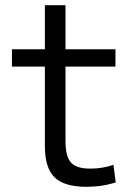

<svg xmlns="http://www.w3.org/2000/svg" viewBox="-20 -710 515 740"><path d="M313.3 10Q227.6 10 190.3 -26.5Q153 -63 153 -146.7V-453.3H26V-520H153V-690H232.4V-520H425V-453.3H232.4V-166.7Q232.4 -107 253.4 -83.6Q274.4 -60.1 328 -60.1Q351.7 -60.1 374.5 -63.9Q397.3 -67.7 417.3 -74.7L426 -7Q396.3 2.3 368.8 6.2Q341.3 10 313.3 10Z"/></svg>

Font: M PLUS 1 Thin
Style: Regular
Weight: 100
Designer: Coji Morishita
Foundry: UNDERFOREST DESIGN
Version: Version 1.001